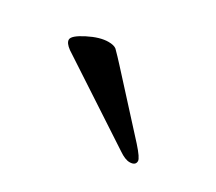

<svg xmlns="http://www.w3.org/2000/svg" viewBox="-50 -738 375 334"><g transform="rotate(30 138.0 -571.5)"><path d="M228 -490Q219 -490 206 -499L41 -607Q30 -615 30 -622Q30 -630 52.5 -641.5Q75 -653 92 -653Q103 -653 108 -649Q118 -639 128 -628L223 -524Q240 -505 240 -499Q240 -490 228 -490Z"/></g></svg>

Font: UnnaMedium
Style: Regular
Weight: 500
Designer: Jorge de Buen Unna
Foundry: Omnibus-Type
Version: Version 2.008;hotconv 1.0.109;makeotfexe 2.5.65596